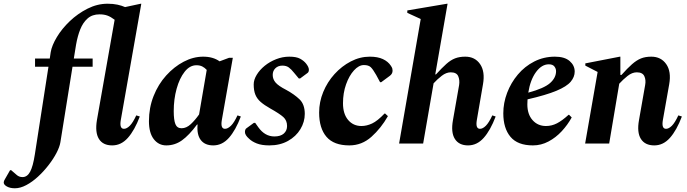

<svg xmlns="http://www.w3.org/2000/svg" viewBox="-144 -770 3687 1030"><path d="M-64 240Q-90 240 -107 230.5Q-124 221 -124 209Q-124 201 -118 192L-90 143H-84L-55 168Q-42 180 -23 180Q2 180 17.5 151.5Q33 123 43 58L116 -412H44V-456H123L128 -490Q134 -526 161 -571Q188 -616 230.5 -656.5Q273 -697 325.5 -723.5Q378 -750 433 -750Q463 -750 486 -745Q509 -740 527 -732L611 -750H614L504 -126Q496 -79 521 -79Q536 -79 552.5 -95.5Q569 -112 587 -151L606 -145Q578 -71 542 -30.5Q506 10 458 10Q408 10 386.5 -25Q365 -60 376 -126L471 -664Q450 -680 432 -686.5Q414 -693 390 -693Q351 -693 326 -671Q301 -649 286.5 -612.5Q272 -576 264 -530L252 -456H353V-412H245L180 -7Q176 18 159 50.5Q142 83 116 116.5Q90 150 59.5 178Q29 206 -3 223Q-35 240 -64 240Z M748 10Q707 10 681 -23.5Q655 -57 655 -120Q655 -192 680 -255Q705 -318 747.5 -365Q790 -412 841.5 -439Q893 -466 946 -466Q999 -466 1034 -441L1085 -460H1105L1046 -126Q1038 -79 1063 -79Q1078 -79 1095 -95.5Q1112 -112 1130 -151L1148 -145Q1120 -71 1084 -30.5Q1048 10 1000 10Q955 10 933 -19Q911 -48 916 -102H913Q870 -44 832 -17Q794 10 748 10ZM788 -174Q788 -126 797 -104Q806 -82 830 -82Q856 -82 879.5 -104Q903 -126 924 -156L965 -395Q954 -407 941 -413.5Q928 -420 910 -420Q874 -420 846.5 -385Q819 -350 803.5 -294Q788 -238 788 -174Z M1301 10Q1260 10 1233.5 -0.5Q1207 -11 1192 -26Q1170 -45 1170 -62Q1170 -68 1172 -74Q1174 -80 1181 -84L1218 -111H1225L1242 -87Q1277 -38 1328 -38Q1361 -38 1378.5 -53.5Q1396 -69 1396 -94Q1396 -124 1376 -142Q1356 -160 1306 -188Q1274 -206 1254.5 -223Q1235 -240 1226 -262Q1217 -284 1217 -317Q1217 -342 1233 -368.5Q1249 -395 1276 -417Q1303 -439 1337.5 -452.5Q1372 -466 1408 -466Q1446 -466 1466 -455Q1486 -444 1498 -429Q1513 -410 1513 -396Q1513 -383 1505 -378L1466 -349H1459L1434 -379Q1419 -398 1405.5 -408Q1392 -418 1371 -418Q1348 -418 1333.5 -404Q1319 -390 1319 -368Q1319 -345 1334.5 -327Q1350 -309 1391 -288Q1435 -264 1463 -237Q1491 -210 1491 -159Q1491 -116 1467.5 -77Q1444 -38 1401 -14Q1358 10 1301 10Z M1730 10Q1647 10 1607.5 -36Q1568 -82 1568 -166Q1568 -223 1590 -276.5Q1612 -330 1650.5 -372.5Q1689 -415 1738 -440.5Q1787 -466 1840 -466Q1882 -466 1910 -453Q1938 -440 1953 -417Q1959 -408 1960.5 -402.5Q1962 -397 1962 -391Q1962 -374 1947 -363L1901 -329H1895L1874 -368Q1857 -398 1845 -409.5Q1833 -421 1808 -421Q1781 -421 1755 -392.5Q1729 -364 1712.5 -317.5Q1696 -271 1696 -216Q1696 -159 1723.5 -126.5Q1751 -94 1795 -94Q1823 -94 1852 -107.5Q1881 -121 1919 -161H1922L1937 -147Q1900 -82 1848.5 -36Q1797 10 1730 10Z M2126 0H1997L2113 -668L2041 -701V-714L2254 -750H2257L2191 -371H2195Q2227 -406 2250.5 -427Q2274 -448 2297.5 -457Q2321 -466 2352 -466Q2404 -466 2431.5 -426Q2459 -386 2447 -318L2414 -126Q2406 -79 2431 -79Q2446 -79 2462.5 -95.5Q2479 -112 2497 -151L2515 -145Q2487 -71 2451 -30.5Q2415 10 2367 10Q2318 10 2296 -25Q2274 -60 2286 -126L2319 -314Q2323 -341 2314 -361.5Q2305 -382 2274 -382Q2250 -382 2226 -363.5Q2202 -345 2182 -323Z M2715 10Q2633 10 2594.5 -36Q2556 -82 2556 -162Q2556 -218 2576.5 -272Q2597 -326 2634 -370Q2671 -414 2722 -440Q2773 -466 2833 -466Q2885 -466 2912 -442.5Q2939 -419 2939 -386Q2939 -357 2917.5 -331.5Q2896 -306 2841 -283Q2786 -260 2686 -237Q2685 -224 2685 -210Q2685 -157 2713 -125.5Q2741 -94 2785 -94Q2816 -94 2844 -108.5Q2872 -123 2906 -154H2909L2923 -140Q2901 -100 2869.5 -66Q2838 -32 2798.5 -11Q2759 10 2715 10ZM2800 -425Q2762 -425 2731.5 -383.5Q2701 -342 2690 -273Q2775 -296 2807 -324.5Q2839 -353 2839 -388Q2839 -402 2830 -413.5Q2821 -425 2800 -425Z M2995 0 3062 -384 2996 -418V-430L3181 -466H3184V-368H3190Q3222 -404 3246.5 -425.5Q3271 -447 3294.5 -456.5Q3318 -466 3350 -466Q3402 -466 3430 -426Q3458 -386 3446 -318L3412 -126Q3404 -79 3429 -79Q3444 -79 3460.5 -95.5Q3477 -112 3495 -151L3514 -145Q3486 -71 3450 -30.5Q3414 10 3366 10Q3316 10 3294 -25Q3272 -60 3284 -126L3317 -314Q3322 -341 3312.5 -361.5Q3303 -382 3272 -382Q3247 -382 3222.5 -362.5Q3198 -343 3178 -321L3124 0Z"/></svg>

Font: Spectral
Style: Bold Italic
Weight: 700
Italic angle: -10°
Designer: Jean-Baptiste Levee
Foundry: Production Type
Version: Version 2.001